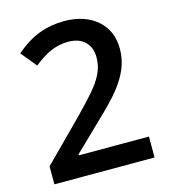

<svg xmlns="http://www.w3.org/2000/svg" viewBox="-108 -810 788 896"><g transform="rotate(-15 285.5 -362.0)"><path d="M527.8 0H43.9V-86.9L228 -272Q309.6 -355.5 336.2 -390.4Q362.8 -425.3 375 -456.1Q387.2 -486.8 387.2 -522Q387.2 -570.3 358.2 -598.1Q329.1 -626 277.8 -626Q236.8 -626 198.5 -610.8Q160.2 -595.7 109.9 -556.2L47.9 -631.8Q107.4 -682.1 163.6 -703.1Q219.7 -724.1 283.2 -724.1Q382.8 -724.1 442.9 -672.1Q502.9 -620.1 502.9 -532.2Q502.9 -483.9 485.6 -440.4Q468.3 -397 432.4 -350.8Q396.5 -304.7 313 -226.1L189 -106V-101.1H527.8Z"/></g></svg>

Font: f0_21440          
Style: Regular
Weight: 600
Foundry: Ascender Corporation
Version: Version 1.10